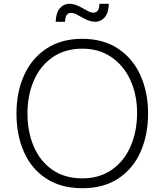

<svg xmlns="http://www.w3.org/2000/svg" viewBox="-20 -977 869 1014"><path d="M67 0ZM67 -378Q67 -489 106.5 -578Q146 -667 224 -719.5Q302 -772 415 -772Q526 -772 604.5 -719.5Q683 -667 722.5 -577.5Q762 -488 762 -378Q762 -265 722.5 -175.5Q683 -86 605 -34.5Q527 17 415 17Q302 17 223.5 -34.5Q145 -86 106 -175.5Q67 -265 67 -378ZM704 -381Q704 -475 669.5 -552Q635 -629 569.5 -674.5Q504 -720 415 -720Q323 -720 257.5 -674.5Q192 -629 158.5 -551Q125 -473 125 -378Q125 -281 158.5 -203Q192 -125 257 -80Q322 -35 415 -35Q505 -35 570.5 -80.5Q636 -126 670 -205Q704 -284 704 -381ZM346 -957Q374 -957 405 -940L442 -920Q459 -910 473 -910Q505 -910 505 -957H555Q553 -908 532.5 -885Q512 -862 483 -862Q456 -862 425 -879L388 -899Q370 -909 356 -909Q324 -909 324 -862H274Q276 -911 296.5 -934Q317 -957 346 -957Z"/></svg>

Font: Biryani ExtraLight
Style: Regular
Weight: 275
Designer: Dan Reynolds and Mathieu Reguer
Foundry: Dan Reynolds and Mathieu Reguer
Version: Version 1.004; ttfautohint (v1.1) -l 5 -r 5 -G 72 -x 0 -D la